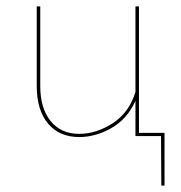

<svg xmlns="http://www.w3.org/2000/svg" viewBox="-20 -426 567 601"><path d="M495 155H485L484 0H404V-110Q378 -53 328.5 -25Q279 3 228 3Q166 3 130.5 -39Q95 -81 95 -157V-406H106V-157Q106 -87 138.5 -47Q171 -7 228 -7Q281 -7 332.5 -40Q384 -73 404 -138V-406H415V-10H495Z"/></svg>

Font: Ysabeau Infant Hairline
Style: Regular
Weight: 100
Designer: Christian Thalmann (Catharsis Fonts)
Version: Version 0.003